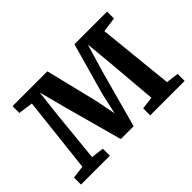

<svg xmlns="http://www.w3.org/2000/svg" viewBox="-105 -790 1025 1025"><g transform="rotate(-45 408.0 -277.0)"><path d="M17 0V-53L89.5 -62L137.5 -491.5L54.5 -503V-554.5H317.5L389.5 -261L413 -142L439.5 -261L522 -554.5H768.5V-502.5L684.5 -491L728.5 -62L799.5 -53V0H539.5V-53L610.5 -62L586 -350.5L571.5 -503L526.5 -352.5L436 -21.5H339L248 -354L209 -503.5L191.5 -353L162.5 -62L235 -53V0Z"/></g></svg>

Font: Merriweather 20pt SemiBold
Style: Regular
Weight: 600
Version: Version 2.100